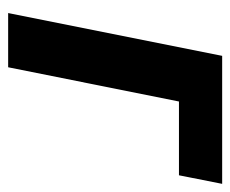

<svg xmlns="http://www.w3.org/2000/svg" viewBox="-67 -498 565 471"><g transform="rotate(90 215.5 -262.5)"><path d="M12 0 117 -525H431L410 -419H229L145 0Z"/></g></svg>

Font: IBM Plex Sans Condensed
Style: Bold Italic
Weight: 700
Width: 3
Italic angle: -11.31°
Designer: Mike Abbink, Paul van der Laan, Pieter van Rosmalen
Foundry: Bold Monday
Version: Version 3.201